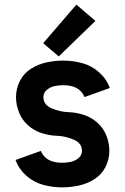

<svg xmlns="http://www.w3.org/2000/svg" viewBox="-20 -799 540 827"><path d="M233 -556 166 -613 309 -779 391 -709ZM247 8Q206 8 165.5 -3Q125 -14 93 -42.5Q61 -71 47 -110L156 -149Q177 -98 247 -98Q265 -98 283.5 -101.5Q302 -105 317.5 -117.5Q333 -130 333 -149Q333 -183 296.5 -198Q260 -213 226.5 -214Q193 -215 160 -225.5Q127 -236 101 -259Q75 -282 62 -314.5Q49 -347 49 -381Q49 -418 66 -451Q83 -484 114.5 -503.5Q146 -523 181.5 -530.5Q217 -538 253 -538Q294 -538 334.5 -527Q375 -516 407 -487.5Q439 -459 453 -420L344 -381Q323 -432 253 -432Q235 -432 216.5 -428.5Q198 -425 182.5 -412.5Q167 -400 167 -381Q167 -347 203.5 -332Q240 -317 273.5 -316Q307 -315 340 -304.5Q373 -294 399 -271Q425 -248 438 -215.5Q451 -183 451 -149Q451 -112 434 -79Q417 -46 385.5 -26.5Q354 -7 318.5 0.5Q283 8 247 8Z"/></svg>

Font: Iosevka SS01
Style: Bold
Weight: 700
Monospace: yes
Designer: Belleve Invis
Foundry: Belleve Invis
Version: 2.3.3; ttfautohint (v1.8.3)